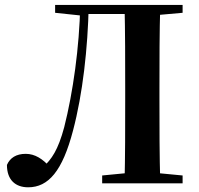

<svg xmlns="http://www.w3.org/2000/svg" viewBox="-20 -761 828 797"><path d="M8.8 -76.4C8.8 -13 45.2 16.5 96.9 16.5C181.1 16.5 239.1 -51 283.1 -218.9C323.4 -371.2 344.5 -560.3 348.4 -740.5H313.1C309.5 -564.4 283 -377 246.6 -233.3C220.9 -137.2 193.7 -99.6 159.1 -67.6V-57.2H188.1V-66.6C157.6 -101.6 124.7 -122.4 86.8 -122.4C47.3 -122.4 21.5 -105.7 8.8 -76.4ZM497 0H645.3C641.9 -115.1 641.9 -231.2 641.9 -346.9V-393.6C641.9 -510.8 641.9 -626.9 645.3 -740.5H497C499.7 -626.4 499.7 -510 499.7 -393.6V-346.1C499.7 -228.8 499.7 -112.9 497 0ZM404.1 0H738V-32.6L584.3 -47.3H556.1L404.1 -32.6ZM208.8 -707.9 317.6 -696.4H331.8V-740.5H208.8ZM571.2 -694.2H584.3L738 -707.9V-740.5H571.2ZM331.8 -702.9H571.2V-740.5H331.8Z"/></svg>

Font: Source Han Serif CN VF
Style: Regular
Weight: 250
Designer: Ryoko NISHIZUKA 西塚涼子 (kana & ideographs); Frank Grießhammer (Latin, Greek & Cyrillic); Wenlong ZHANG 张文龙 (bopomofo); San
Foundry: Adobe
Version: Version 2.002;hotconv 1.1.0;makeotfexe 2.6.0